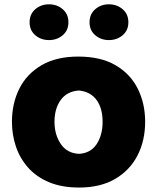

<svg xmlns="http://www.w3.org/2000/svg" viewBox="-20 -843 718 879"><path d="M342.3 15.6Q262.7 15.6 204.6 -8.8Q146.5 -33.2 108.9 -75.4Q71.3 -117.7 53 -171.9Q34.7 -226.1 34.7 -285.2Q34.7 -370.1 68.8 -437.7Q103 -505.4 170.7 -544.7Q238.3 -584 338.4 -584Q441.4 -584 509.3 -544.2Q577.1 -504.4 610.8 -436.8Q644.5 -369.1 644.5 -285.2Q644.5 -199.2 609.4 -131.1Q574.2 -63 506.8 -23.7Q439.5 15.6 342.3 15.6ZM341.3 -138.7Q395 -141.6 422.4 -183.1Q449.7 -224.6 449.7 -285.2Q449.7 -348.1 421.9 -385.7Q394 -423.3 341.3 -428.7Q286.6 -424.8 258.1 -385.5Q229.5 -346.2 229.5 -285.2Q229.5 -226.6 258.1 -184.1Q286.6 -141.6 341.3 -138.7ZM389.9 -741.1Q389.9 -778.2 415.9 -800.7Q442 -823.3 478.5 -823.3Q515.6 -823.3 541.6 -800.7Q567.7 -778.2 567.7 -741.1Q567.7 -704.1 541.6 -681.8Q515.6 -659.5 478.5 -659.5Q442 -659.5 415.9 -681.8Q389.9 -704.1 389.9 -741.1ZM115.5 -741.1Q115.5 -778.2 141.5 -800.7Q167.6 -823.3 204.1 -823.3Q241.2 -823.3 267.2 -800.7Q293.3 -778.2 293.3 -741.1Q293.3 -704.1 267.2 -681.8Q241.2 -659.5 204.1 -659.5Q167.6 -659.5 141.5 -681.8Q115.5 -704.1 115.5 -741.1Z"/></svg>

Font: Pinar DS4 ExtraBold
Style: Regular
Weight: 800
Designer: Amin Abedi
Version: Version 3.000